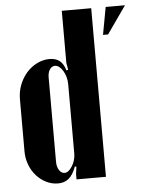

<svg xmlns="http://www.w3.org/2000/svg" viewBox="-52 -741 599 793"><g transform="rotate(-5 248.0 -344.5)"><path d="M238 -52 232 -54Q219 -19 201 -4.5Q183 10 157 10Q131 10 108 -1.5Q85 -13 67.5 -32.5Q50 -52 40 -78.5Q30 -105 30 -134V-350Q30 -382 41 -410Q52 -438 70.5 -459Q89 -480 114 -492.5Q139 -505 166 -505Q191 -505 207 -493Q223 -481 232 -452L239 -454L234 -483V-699H356V0H234V-23ZM395 -585 416 -699H496L416 -585ZM234 -395Q234 -410 230 -424.5Q226 -439 219 -450.5Q212 -462 203.5 -468.5Q195 -475 186 -475Q173 -475 164.5 -462.5Q156 -450 156 -430V-79Q156 -59 165 -45Q174 -31 187 -31Q196 -31 204 -37.5Q212 -44 219 -55Q226 -66 230 -79.5Q234 -93 234 -107Z"/></g></svg>

Font: Moniqa Black Heading
Style: Regular
Weight: 900
Designer: Rajesh Rajput
Foundry: Rajesh Rajput
Version: Version 1.000